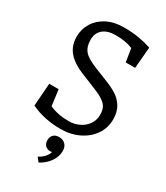

<svg xmlns="http://www.w3.org/2000/svg" viewBox="-237 -829 1027 1185"><g transform="rotate(30 276.5 -236.0)"><path d="M45 -35 57 -197H124L139 -84Q198 -57 276 -57Q314 -57 348.5 -73Q383 -89 404 -119Q425 -149 425 -187Q425 -217 416 -237Q407 -257 382.5 -274.5Q358 -292 311 -311L202 -355Q133 -383 95.5 -426Q58 -469 58 -535Q58 -588 85.5 -632.5Q113 -677 163.5 -703Q214 -729 282 -729Q343 -729 387.5 -721.5Q432 -714 480 -699L467 -547H400L385 -641Q337 -662 263 -662Q206 -662 174 -635.5Q142 -609 142 -560Q142 -510 167 -481Q192 -452 260 -425L343 -392Q397 -371 431 -349.5Q465 -328 487 -292.5Q509 -257 509 -202Q509 -143 476 -94.5Q443 -46 385 -18Q327 10 256 10Q138 10 45 -35ZM337 121Q337 162 310.5 199Q284 236 243 257L220 228Q269 203 283 159Q275 161 271 161Q248 161 234.5 147Q221 133 221 110Q221 86 235 71.5Q249 57 275 57Q302 57 319.5 74Q337 91 337 121Z"/></g></svg>

Font: Enriqueta
Style: Regular
Weight: 400
Designer: Viviana Monsalve, Gustavo Ibarra
Foundry: 72Puntos
Version: Version 2.000